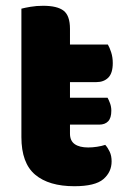

<svg xmlns="http://www.w3.org/2000/svg" viewBox="-20 -629 437 664"><path d="M99 -198V-291H352Q356 -284 360.5 -272Q365 -260 365 -246Q365 -221 354 -209.5Q343 -198 323 -198ZM54 -264H222V-167Q222 -142 238.5 -130.5Q255 -119 285 -119Q300 -119 316 -121.5Q332 -124 344 -128Q353 -118 359.5 -104Q366 -90 366 -71Q366 -34 337.5 -9.5Q309 15 237 15Q149 15 101.5 -25Q54 -65 54 -155ZM164 -345V-475H353Q359 -465 364.5 -448Q370 -431 370 -411Q370 -376 354.5 -360.5Q339 -345 313 -345ZM222 -240H54V-599Q65 -602 85.5 -605.5Q106 -609 129 -609Q178 -609 200 -592Q222 -575 222 -529Z"/></svg>

Font: Baloo Tamma 2 ExtraBold
Style: Regular
Weight: 800
Designer: Divya Kowshik, Shuchita Grover and Ek Type
Foundry: Ek Type
Version: Version 1.700